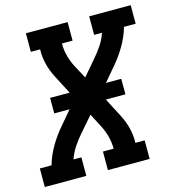

<svg xmlns="http://www.w3.org/2000/svg" viewBox="-116 -828 841 920"><g transform="rotate(-15 304.5 -367.5)"><path d="M-7 0V-92H51Q64 -138 89.5 -181.5Q115 -225 148 -263L204 -329H128V-406H225L186 -481Q176 -499 167.5 -518Q159 -537 153 -557.5Q147 -578 144 -599.5Q141 -621 142 -643H96V-735H303V-643H250Q250 -611 258 -581Q266 -551 280 -524L316 -457L380 -532Q402 -557 420.5 -585Q439 -613 449 -643H410V-735H616V-643H558Q545 -597 519.5 -553.5Q494 -510 461 -472L405 -406H481V-329H384L423 -254Q433 -236 441.5 -217Q450 -198 456 -177.5Q462 -157 465 -135.5Q468 -114 467 -92H513V0H306V-92H359Q359 -124 351 -154Q343 -184 329 -211L294 -278L229 -203Q207 -178 188.5 -150Q170 -122 160 -92H199V0Z"/></g></svg>

Font: Iosevka Curly Slab SmBdExObl
Style: Regular
Weight: 600
Width: 7
Italic angle: -9°
Monospace: yes
Designer: Belleve Invis
Foundry: Belleve Invis
Version: Version 11.1.0; ttfautohint (v1.8.3)